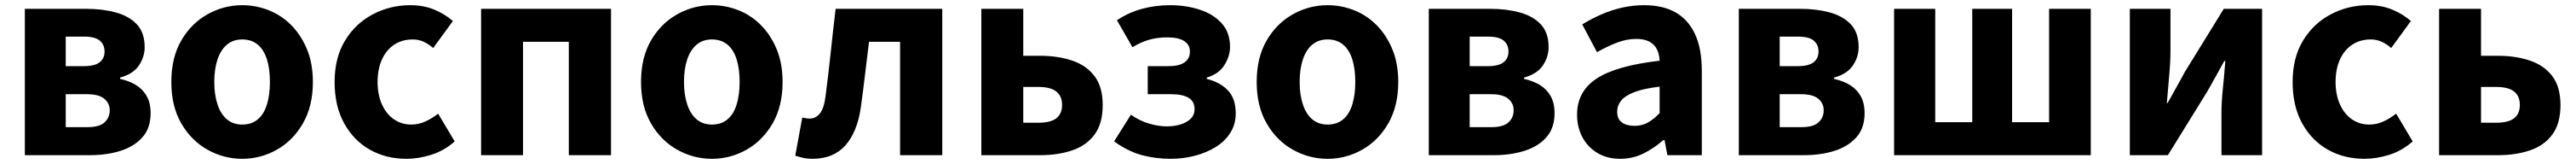

<svg xmlns="http://www.w3.org/2000/svg" viewBox="-20 -598 9955 632"><path d="M76 0V-564H313Q376 -564 427.5 -550Q479 -536 509 -504Q539 -472 539 -416Q539 -379 517 -346Q495 -313 444 -299V-294Q480 -286 506 -270Q532 -254 547 -227.5Q562 -201 562 -162Q562 -104 530 -68.5Q498 -33 445 -16.5Q392 0 327 0ZM234 -343H303Q346 -343 365 -358Q384 -373 384 -399Q384 -426 365.5 -441.5Q347 -457 304 -457H234ZM234 -108H318Q364 -108 384 -126.5Q404 -145 404 -173Q404 -200 383 -217.5Q362 -235 316 -235H234Z M916 14Q845 14 782 -21Q719 -56 680.5 -122.5Q642 -189 642 -282Q642 -376 680.5 -442Q719 -508 782 -543Q845 -578 916 -578Q969 -578 1018.5 -558.5Q1068 -539 1106 -500.5Q1144 -462 1166.5 -407.5Q1189 -353 1189 -282Q1189 -189 1150.5 -122.5Q1112 -56 1049.5 -21Q987 14 916 14ZM916 -118Q952 -118 976 -138Q1000 -158 1011.5 -195.5Q1023 -233 1023 -282Q1023 -332 1011.5 -369Q1000 -406 976 -426Q952 -446 916 -446Q881 -446 857 -426Q833 -406 820.5 -369Q808 -332 808 -282Q808 -233 820.5 -195.5Q833 -158 857 -138Q881 -118 916 -118Z M1551 14Q1472 14 1409.5 -21Q1347 -56 1310 -122.5Q1273 -189 1273 -282Q1273 -376 1313.5 -442Q1354 -508 1421 -543Q1488 -578 1565 -578Q1617 -578 1658 -561Q1699 -544 1730 -517L1654 -413Q1634 -430 1615 -438Q1596 -446 1575 -446Q1534 -446 1503.5 -426Q1473 -406 1456 -369Q1439 -332 1439 -282Q1439 -233 1456 -195.5Q1473 -158 1502.5 -138Q1532 -118 1569 -118Q1598 -118 1624 -130Q1650 -142 1673 -160L1737 -53Q1696 -17 1646.5 -1.5Q1597 14 1551 14Z M1839 0V-564H2341V0H2178V-437H2001V0Z M2731 14Q2660 14 2597 -21Q2534 -56 2495.5 -122.5Q2457 -189 2457 -282Q2457 -376 2495.5 -442Q2534 -508 2597 -543Q2660 -578 2731 -578Q2784 -578 2833.5 -558.5Q2883 -539 2921 -500.5Q2959 -462 2981.5 -407.5Q3004 -353 3004 -282Q3004 -189 2965.5 -122.5Q2927 -56 2864.5 -21Q2802 14 2731 14ZM2731 -118Q2767 -118 2791 -138Q2815 -158 2826.5 -195.5Q2838 -233 2838 -282Q2838 -332 2826.5 -369Q2815 -406 2791 -426Q2767 -446 2731 -446Q2696 -446 2672 -426Q2648 -406 2635.5 -369Q2623 -332 2623 -282Q2623 -233 2635.5 -195.5Q2648 -158 2672 -138Q2696 -118 2731 -118Z M3119 14Q3100 14 3084.5 10.5Q3069 7 3053 2L3080 -145Q3087 -144 3093.5 -142.5Q3100 -141 3108 -141Q3132 -141 3148 -160.5Q3164 -180 3170 -227Q3181 -311 3190 -396Q3199 -481 3209 -564H3621V0H3458V-437H3338Q3330 -373 3322.5 -309.5Q3315 -246 3306 -182Q3292 -88 3246 -37Q3200 14 3119 14Z M3772 0V-564H3934V-383H4000Q4068 -383 4123 -364.5Q4178 -346 4209.5 -304.5Q4241 -263 4241 -193Q4241 -122 4209.5 -79.5Q4178 -37 4123 -18.5Q4068 0 4000 0ZM3934 -125H3992Q4039 -125 4061.5 -142Q4084 -159 4084 -194Q4084 -228 4061.5 -245.5Q4039 -263 3992 -263H3934Z M4504 14Q4446 14 4393 0Q4340 -14 4285 -53L4350 -156Q4384 -132 4421 -121.5Q4458 -111 4488 -111Q4519 -111 4543.5 -119Q4568 -127 4582 -141.5Q4596 -156 4596 -177Q4596 -207 4573 -221Q4550 -235 4504 -235H4415V-343H4495Q4536 -343 4557 -357.5Q4578 -372 4578 -399Q4578 -426 4555.5 -440Q4533 -454 4491 -454Q4453 -454 4421 -445Q4389 -436 4356 -416L4296 -520Q4341 -550 4393 -564Q4445 -578 4502 -578Q4562 -578 4615 -561Q4668 -544 4700.5 -508.5Q4733 -473 4733 -417Q4733 -382 4711.5 -347.5Q4690 -313 4643 -299V-294Q4695 -281 4725 -249.5Q4755 -218 4755 -161Q4755 -119 4734 -86Q4713 -53 4677 -31Q4641 -9 4596 2.5Q4551 14 4504 14Z M5110 14Q5039 14 4976 -21Q4913 -56 4874.5 -122.5Q4836 -189 4836 -282Q4836 -376 4874.5 -442Q4913 -508 4976 -543Q5039 -578 5110 -578Q5163 -578 5212.5 -558.5Q5262 -539 5300 -500.5Q5338 -462 5360.5 -407.5Q5383 -353 5383 -282Q5383 -189 5344.5 -122.5Q5306 -56 5243.5 -21Q5181 14 5110 14ZM5110 -118Q5146 -118 5170 -138Q5194 -158 5205.5 -195.5Q5217 -233 5217 -282Q5217 -332 5205.5 -369Q5194 -406 5170 -426Q5146 -446 5110 -446Q5075 -446 5051 -426Q5027 -406 5014.5 -369Q5002 -332 5002 -282Q5002 -233 5014.5 -195.5Q5027 -158 5051 -138Q5075 -118 5110 -118Z M5501 0V-564H5738Q5801 -564 5852.5 -550Q5904 -536 5934 -504Q5964 -472 5964 -416Q5964 -379 5942 -346Q5920 -313 5869 -299V-294Q5905 -286 5931 -270Q5957 -254 5972 -227.5Q5987 -201 5987 -162Q5987 -104 5955 -68.5Q5923 -33 5870 -16.5Q5817 0 5752 0ZM5659 -343H5728Q5771 -343 5790 -358Q5809 -373 5809 -399Q5809 -426 5790.5 -441.5Q5772 -457 5729 -457H5659ZM5659 -108H5743Q5789 -108 5809 -126.5Q5829 -145 5829 -173Q5829 -200 5808 -217.5Q5787 -235 5741 -235H5659Z M6241 14Q6190 14 6152.5 -8.5Q6115 -31 6094.5 -69.5Q6074 -108 6074 -156Q6074 -246 6150 -295.5Q6226 -345 6393 -364Q6392 -389 6382.5 -408Q6373 -427 6353.5 -437.5Q6334 -448 6303 -448Q6266 -448 6229 -434Q6192 -420 6151 -397L6094 -504Q6130 -526 6168 -542.5Q6206 -559 6247.5 -568.5Q6289 -578 6333 -578Q6406 -578 6455 -550Q6504 -522 6530 -466Q6556 -410 6556 -325V0H6423L6412 -58H6407Q6372 -27 6330.5 -6.5Q6289 14 6241 14ZM6296 -113Q6325 -113 6348 -126Q6371 -139 6393 -162V-264Q6332 -257 6295.5 -243Q6259 -229 6244 -210Q6229 -191 6229 -168Q6229 -139 6247.5 -126Q6266 -113 6296 -113Z M6699 0V-564H6936Q6999 -564 7050.5 -550Q7102 -536 7132 -504Q7162 -472 7162 -416Q7162 -379 7140 -346Q7118 -313 7067 -299V-294Q7103 -286 7129 -270Q7155 -254 7170 -227.5Q7185 -201 7185 -162Q7185 -104 7153 -68.5Q7121 -33 7068 -16.5Q7015 0 6950 0ZM6857 -343H6926Q6969 -343 6988 -358Q7007 -373 7007 -399Q7007 -426 6988.5 -441.5Q6970 -457 6927 -457H6857ZM6857 -108H6941Q6987 -108 7007 -126.5Q7027 -145 7027 -173Q7027 -200 7006 -217.5Q6985 -235 6939 -235H6857Z M7299 0V-564H7458V-127H7601V-564H7755V-127H7898V-564H8059V0Z M8210 0V-564H8367V-402Q8367 -360 8362 -306.5Q8357 -253 8353 -201H8356Q8370 -227 8389.5 -261Q8409 -295 8422 -320L8573 -564H8721V0H8564V-162Q8564 -204 8569.5 -257.5Q8575 -311 8579 -363H8575Q8561 -338 8542 -303.5Q8523 -269 8509 -245L8357 0Z M9117 14Q9038 14 8975.5 -21Q8913 -56 8876 -122.5Q8839 -189 8839 -282Q8839 -376 8879.5 -442Q8920 -508 8987 -543Q9054 -578 9131 -578Q9183 -578 9224 -561Q9265 -544 9296 -517L9220 -413Q9200 -430 9181 -438Q9162 -446 9141 -446Q9100 -446 9069.5 -426Q9039 -406 9022 -369Q9005 -332 9005 -282Q9005 -233 9022 -195.5Q9039 -158 9068.5 -138Q9098 -118 9135 -118Q9164 -118 9190 -130Q9216 -142 9239 -160L9303 -53Q9262 -17 9212.5 -1.5Q9163 14 9117 14Z M9405 0V-564H9567V-383H9633Q9701 -383 9756 -364.5Q9811 -346 9842.5 -304.5Q9874 -263 9874 -193Q9874 -122 9842.5 -79.5Q9811 -37 9756 -18.5Q9701 0 9633 0ZM9567 -125H9625Q9672 -125 9694.5 -142Q9717 -159 9717 -194Q9717 -228 9694.5 -245.5Q9672 -263 9625 -263H9567Z"/></svg>

Font: Noto Sans KR ExtraBold
Style: Regular
Weight: 800
Designer: Ryoko NISHIZUKA  (kana, bopomofo & ideographs); Paul D. Hunt (Latin, Greek & Cyrillic); Sandoll Communications , Soo-you
Foundry: Adobe
Version: Version 2.004-H2;hotconv 1.0.118;makeotfexe 2.5.65603